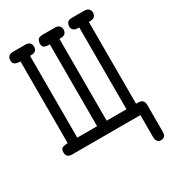

<svg xmlns="http://www.w3.org/2000/svg" viewBox="-186 -718 898 990"><g transform="rotate(-30 262.5 -222.5)"><path d="M12 -31Q12 -53 25.5 -57.5Q39 -62 50 -62H55V-549H49Q37 -549 24.5 -554.5Q12 -560 12 -580Q12 -592 19.5 -601.5Q27 -611 48 -611H119Q139 -611 146.5 -601.5Q154 -592 154 -581Q154 -569 147 -559Q140 -549 118 -549H112V-62H230V-549H224Q213 -549 200 -553.5Q187 -558 187 -579Q187 -587 193 -599Q199 -611 223 -611H294Q314 -611 322 -601.5Q330 -592 330 -581Q330 -569 322.5 -559Q315 -549 293 -549H287V-62H405V-549H399Q379 -549 370.5 -558Q362 -567 362 -578Q362 -588 368.5 -599.5Q375 -611 398 -611H469Q489 -611 497 -601.5Q505 -592 505 -581Q505 -569 497.5 -559Q490 -549 468 -549H462V-62H475Q487 -62 494 -58Q501 -54 504.5 -48Q508 -42 508.5 -35.5Q509 -29 509 -24V130Q509 154 499 160Q489 166 480 166Q478 166 473 165Q468 164 463.5 160.5Q459 157 455.5 150Q452 143 452 131V0H48Q44 0 38 -0.5Q32 -1 26 -4Q20 -7 16 -13.5Q12 -20 12 -31Z"/></g></svg>

Font: CMU Typewriter Custom
Style: Regular
Weight: 500
Monospace: yes
Version: Version 0.7.0